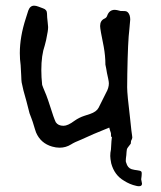

<svg xmlns="http://www.w3.org/2000/svg" viewBox="-20 -520 566 676"><path d="M469.2 135.7Q464.8 135.7 459.5 134.3Q437 129.4 416.5 116.2Q382.8 96.7 371.6 55.2Q368.2 38.1 368.2 29.3Q368.2 17.1 370.6 6.8Q372.6 -31.2 374 -37.6L371.1 -39.1L370.6 -51.3Q365.7 -65.4 364.7 -70.8Q303.7 -46.4 266.6 -28.8Q241.7 -19 230.5 -11.7Q211.9 0 189.9 0Q177.2 0 163.6 -3.9Q123 -15.6 106.9 -53.7L103 -65.4Q93.8 -96.7 90.3 -104.5Q86.9 -112.3 84 -121.1Q80.6 -135.7 73.2 -163.1Q60.5 -206.1 56.2 -230Q55.2 -235.8 54.7 -254.2Q54.2 -272.5 52.7 -290.5Q49.8 -311 49.8 -333Q49.8 -390.6 70.8 -455.1L79.6 -482.9Q85.9 -500 100.1 -500Q106.9 -500 115 -496.8Q123 -493.7 131.3 -490.7Q145.5 -486.3 145.5 -472.2Q145.5 -460 147.9 -441.4Q149.4 -428.2 149.4 -424.8Q149.4 -417.5 147.9 -408.2Q142.1 -374 137.7 -360.4Q125.5 -325.7 125.5 -273.4Q125.5 -248 128.4 -221.2Q128.9 -218.3 143.1 -184.6Q148.9 -169.4 156.7 -145Q168.9 -105.5 176.3 -89.8Q184.6 -77.1 203.6 -77.1Q218.8 -77.1 242.2 -94.7Q258.8 -106.4 277.3 -112.3L296.9 -118.7Q319.8 -126.5 327.1 -140.6L353.5 -193.4Q363.3 -210.4 363.3 -226.6Q363.3 -231.9 360.8 -243.7Q356 -264.2 354 -278.3L351.1 -292.5Q351.1 -323.2 345.2 -355.5Q332.5 -417 332.5 -428.2Q332.5 -447.8 348.1 -454.6Q355 -457.5 357.4 -464.8Q364.7 -485.4 384.3 -485.4Q390.1 -485.4 404.3 -481.4Q409.7 -481 420.4 -481Q426.3 -480.5 430.2 -476.6Q438.5 -467.8 438.5 -451.2L435.5 -417Q430.2 -376 428.2 -260.3Q428.2 -221.7 427.7 -212.4Q427.7 -188 438 -103.5Q443.4 -50.3 445.3 -41Q445.8 -39.6 445.8 -35.2Q445.3 -30.8 441.4 -23.9L440.4 -14.2Q427.7 1.5 426.8 5.4Q425.3 14.2 424.8 25.9Q422.9 38.6 422.9 45.4Q422.9 51.3 424.3 52.7Q429.2 71.3 443.4 75.7Q454.1 78.6 464.1 79.6Q474.1 80.6 477.5 84Q479 85.4 479 91.3Q479 98.1 477.1 111.3Q480 124 480 126.5Q480 135.7 469.2 135.7Z"/></svg>

Font: Kurland
Style: Regular
Weight: 400
Designer: GGBot
Version: 0.22